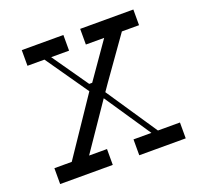

<svg xmlns="http://www.w3.org/2000/svg" viewBox="-123 -833 998 967"><g transform="rotate(-20 376.5 -350.0)"><path d="M595 -85 412 -357 439 -396 595 -616H687V-700H402V-616H500L366 -424H350L216 -616H312V-700H89V-616H180L338 -389L133 -85H40V0H322V-85H226L394 -331L560 -85H464V0H713V-85Z"/></g></svg>

Font: Space Cowgirl
Style: Regular
Weight: 400
Designer: Valery Marier
Foundry: Valery Marier
Version: Version 1.000;hotconv 1.0.109;makeotfexe 2.5.65596